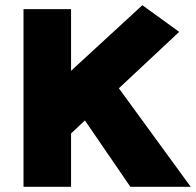

<svg xmlns="http://www.w3.org/2000/svg" viewBox="-20 -715 750 735"><path d="M70 0V-680H252V-444L525 -695L666 -593L435 -377L710 0H479L305 -254L252 -204V0Z"/></svg>

Font: Palanquin Dark
Style: Bold
Weight: 700
Designer: Pria Ravichandran
Version: Version 1.000